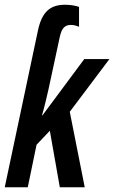

<svg xmlns="http://www.w3.org/2000/svg" viewBox="-23 -789 481 809"><path d="M-3 0H94L131 -179L187 -238L229 0H334L271 -318L438 -540H332L156 -303H154C166 -345 174 -381 181 -411L229 -634C237 -670 250 -684 276 -684C288 -684 301 -680 310 -676V-760C296 -765 274 -769 251 -769C185 -769 153 -735 137 -661Z"/></svg>

Font: Noto Sans UI Condensed Medium
Style: Italic
Weight: 500
Width: 3
Italic angle: -12°
Designer: Monotype Design Team
Foundry: Monotype Imaging Inc.
Version: Version 1.901